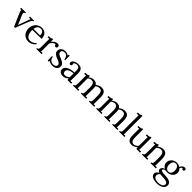

<svg xmlns="http://www.w3.org/2000/svg" viewBox="530 -2856 5228 5228"><g transform="rotate(45 3144.0 -242.0)"><path d="M273.9 2.9H233.9L90.8 -323.2Q78.6 -351.6 70.6 -373.5Q62.5 -395.5 57.9 -412.4Q53.2 -429.2 51.3 -441.2Q49.3 -453.1 48.8 -461.9L5.9 -459V-500H189.9V-470.2Q167 -470.2 157 -460.9Q147 -451.7 146 -436.3Q145 -420.9 151.1 -400.9Q157.2 -380.9 167 -358.9L243.7 -183.1Q251.5 -166 258.8 -147.2Q266.1 -128.4 273.9 -109.4H274.9Q280.3 -124 286.4 -140.6Q292.5 -157.2 298.3 -173.8L377.9 -393.1Q386.2 -417 394.8 -435.1Q403.3 -453.1 407.7 -461.9L343.8 -459V-500H502V-470.2Q485.4 -470.2 473.1 -461.7Q460.9 -453.1 450.2 -436.3Q439.5 -419.4 428.7 -394Q418 -368.7 404.8 -335Z M794.9 -477.1Q736.3 -477.1 698.2 -442.6Q660.2 -408.2 647.9 -331.1H902.8Q902.8 -357.4 897 -383.5Q891.1 -409.7 878.2 -430.4Q865.2 -451.2 844.7 -464.1Q824.2 -477.1 794.9 -477.1ZM997.1 -294.9 645 -289.1Q644.5 -231.4 653.8 -184.6Q663.1 -137.7 683.1 -104.5Q703.1 -71.3 734.6 -53.2Q766.1 -35.2 810.1 -35.2Q833.5 -35.2 857.9 -41.5Q882.3 -47.9 905 -58.8Q927.7 -69.8 946.8 -85.2Q965.8 -100.6 978.5 -118.2L1002.9 -98.1Q982.4 -66.9 955.3 -45.2Q928.2 -23.4 899.2 -9.8Q870.1 3.9 840.8 10Q811.5 16.1 786.1 16.1Q734.4 16.1 689.7 -2.4Q645 -21 612.3 -55.7Q579.6 -90.3 560.8 -139.2Q542 -188 542 -249Q542 -301.8 560.1 -349.9Q578.1 -397.9 611.3 -435.1Q644.5 -472.2 690.9 -494.1Q737.3 -516.1 793.9 -516.1Q835.4 -516.1 872.3 -502.4Q909.2 -488.8 937 -461.4Q964.8 -434.1 981 -392.3Q997.1 -350.6 997.1 -294.9Z M1373 -461.4Q1354 -461.9 1334.5 -454.3Q1314.9 -446.8 1296.1 -432.1Q1277.3 -417.5 1260.7 -397Q1244.1 -376.5 1231 -351.6L1231.9 -106Q1231.9 -85.9 1231.4 -70.6Q1231 -55.2 1228 -38.1L1291 -41V0H1085.9V-29.8Q1108.9 -29.8 1120.8 -38.8Q1132.8 -47.9 1138.2 -64Q1143.6 -80.1 1144.3 -102.5Q1145 -125 1145 -151.9V-380.4Q1145 -396 1145.5 -411.9Q1146 -427.7 1148.9 -444.8L1078.1 -441.9V-482.9H1108.9Q1130.4 -482.9 1144.5 -485.1Q1158.7 -487.3 1168.2 -491.2Q1177.7 -495.1 1184.1 -499.8Q1190.4 -504.4 1196.3 -509.8H1225.1Q1226.6 -494.1 1227.8 -470.9Q1229 -447.8 1230 -411.1Q1241.2 -429.7 1258.8 -448.5Q1276.4 -467.3 1298.3 -482.2Q1320.3 -497.1 1345.7 -506.6Q1371.1 -516.1 1397.9 -516.1Q1411.6 -516.1 1424.6 -512.5Q1437.5 -508.8 1447 -501Q1456.5 -493.2 1462.4 -481.4Q1468.3 -469.7 1468.3 -453.1Q1468.3 -446.3 1465.6 -438Q1462.9 -429.7 1456.8 -422.4Q1450.7 -415 1441.4 -410.2Q1432.1 -405.3 1418.5 -405.3Q1407.2 -405.3 1398.2 -410.2Q1389.2 -415 1383.1 -422.6Q1377 -430.2 1374.3 -440.2Q1371.6 -450.2 1373 -461.4Z M1706.5 -22.9Q1725.6 -22.9 1744.9 -27.6Q1764.2 -32.2 1780 -42Q1795.9 -51.8 1805.9 -66.7Q1815.9 -81.5 1815.9 -102.1Q1815.9 -126 1803.5 -142.8Q1791 -159.7 1770.8 -172.6Q1750.5 -185.5 1724.4 -195.8Q1698.2 -206.1 1671.1 -216.8Q1644 -227.5 1618.2 -240.5Q1592.3 -253.4 1572 -271Q1551.8 -288.6 1539.3 -313Q1526.9 -337.4 1526.9 -371.1Q1526.9 -392.1 1534.7 -417.2Q1542.5 -442.4 1562 -464.4Q1581.5 -486.3 1614.5 -501.2Q1647.5 -516.1 1697.8 -516.1Q1711.4 -516.1 1726.8 -514.2Q1742.2 -512.2 1758.3 -507.1Q1774.4 -502 1790.5 -493.7Q1806.6 -485.4 1822.3 -473.1L1819.8 -511.2H1861.8V-335.9H1830.6Q1828.6 -361.8 1820.6 -387.2Q1812.5 -412.6 1797.1 -432.9Q1781.7 -453.1 1758.3 -465.8Q1734.9 -478.5 1702.6 -478.5Q1679.2 -478.5 1661.1 -472.4Q1643.1 -466.3 1630.6 -455.8Q1618.2 -445.3 1611.8 -431.6Q1605.5 -418 1605.5 -402.8Q1605.5 -378.4 1617.9 -360.8Q1630.4 -343.3 1650.9 -329.6Q1671.4 -315.9 1697.8 -304.9Q1724.1 -293.9 1751.5 -282.5Q1778.8 -271 1805.2 -258.1Q1831.5 -245.1 1852.1 -227.5Q1872.6 -210 1885 -186.5Q1897.5 -163.1 1897.5 -130.9Q1897.5 -93.3 1882.3 -65.4Q1867.2 -37.6 1842.5 -19.5Q1817.9 -1.5 1786.9 7.3Q1755.9 16.1 1724.1 16.1Q1673.3 16.1 1634.8 2.7Q1596.2 -10.7 1571.3 -27.8L1574.7 6.8H1532.7L1526.9 -165H1557.6Q1559.6 -133.8 1572 -107.7Q1584.5 -81.5 1604.7 -62.7Q1625 -43.9 1651.1 -33.4Q1677.2 -22.9 1706.5 -22.9Z M2276.9 -244.6Q2253.9 -243.7 2229.2 -240.5Q2204.6 -237.3 2180.9 -230.7Q2157.2 -224.1 2136.2 -213.9Q2115.2 -203.6 2099.6 -189.5Q2084 -175.3 2075.2 -156.7Q2066.4 -138.2 2067.4 -114.7Q2067.9 -96.2 2074.5 -82.3Q2081.1 -68.4 2091.6 -59.3Q2102.1 -50.3 2115.7 -45.7Q2129.4 -41 2145 -41Q2165 -41 2182.6 -44.9Q2200.2 -48.8 2216.1 -56.4Q2231.9 -64 2246.8 -74.7Q2261.7 -85.4 2276.9 -99.6ZM2002.4 -396Q2002.4 -420.9 2017.1 -442.9Q2031.7 -464.8 2058.1 -481.2Q2084.5 -497.6 2120.8 -506.8Q2157.2 -516.1 2200.2 -516.1Q2284.2 -516.1 2324 -471.7Q2363.8 -427.2 2363.3 -330.6L2362.3 -106Q2362.3 -90.3 2361.6 -74.5Q2360.8 -58.6 2358.4 -38.1L2429.2 -42V0H2286.1Q2283.2 -17.1 2281.7 -29.8Q2280.3 -42.5 2279.3 -56.6Q2245.6 -22.9 2205.8 -3.4Q2166 16.1 2121.6 16.1Q2084 16.1 2055.9 7.1Q2027.8 -2 2009.3 -18.1Q1990.7 -34.2 1981.4 -55.9Q1972.2 -77.6 1972.2 -102.5Q1972.2 -133.3 1985.6 -158.7Q1999 -184.1 2021.7 -203.9Q2044.4 -223.6 2074.7 -238Q2105 -252.4 2138.9 -261.7Q2172.9 -271 2208.3 -275.1Q2243.7 -279.3 2277.3 -278.8V-341.3Q2277.3 -367.2 2274.4 -391.6Q2271.5 -416 2261.5 -436Q2251.5 -456.1 2230.2 -467.8Q2209 -479.5 2181.2 -479.5Q2165 -479.5 2150.4 -476.8Q2135.7 -474.1 2121.6 -467.8Q2107.4 -461.4 2095.9 -451.2Q2084.5 -440.9 2077.1 -426.8Q2084.5 -418.5 2087.2 -408.4Q2089.8 -398.4 2089.8 -389.2Q2089.8 -383.3 2087.4 -375.7Q2085 -368.2 2079.8 -361.6Q2074.7 -355 2066.7 -350.8Q2058.6 -346.7 2044.9 -346.7Q2025.4 -346.7 2013.9 -361.1Q2002.4 -375.5 2002.4 -396Z M2557.1 -379.9Q2557.1 -395.5 2557.6 -411.6Q2558.1 -427.7 2561 -444.8L2490.2 -440.9V-482.9Q2522.9 -482.9 2543.5 -485.1Q2564 -487.3 2576.4 -491.2Q2588.9 -495.1 2595.7 -499.8Q2602.5 -504.4 2608.4 -509.8H2637.2Q2638.2 -500 2639.2 -487.3Q2640.1 -474.6 2641.1 -456.5Q2656.2 -469.2 2673.8 -480.2Q2691.4 -491.2 2710.2 -499.3Q2729 -507.3 2748.8 -511.7Q2768.6 -516.1 2788.1 -516.1Q2838.9 -516.1 2872.6 -497.8Q2906.2 -479.5 2925.3 -448.7Q2941.9 -462.9 2961.9 -475.1Q2981.9 -487.3 3003.4 -496.6Q3024.9 -505.9 3047.4 -511Q3069.8 -516.1 3091.3 -516.1Q3134.8 -516.1 3166.7 -503.4Q3198.7 -490.7 3219.5 -463.6Q3240.2 -436.5 3249.8 -394Q3259.3 -351.6 3258.3 -292.5L3257.3 -106Q3257.3 -85.9 3256.8 -70.6Q3256.3 -55.2 3253.4 -38.1L3316.4 -41V0H3112.3V-29.8Q3135.3 -29.8 3147.2 -38.8Q3159.2 -47.9 3164.6 -64Q3169.9 -80.1 3170.7 -102.5Q3171.4 -125 3171.4 -151.9V-291.5Q3171.4 -377.9 3144 -420.7Q3116.7 -463.4 3057.1 -463.4Q3025.9 -463.4 2994.9 -449.2Q2963.9 -435.1 2940.9 -414.1Q2951.2 -380.4 2951.2 -341.3L2949.2 -106Q2949.2 -85.9 2948.7 -70.6Q2948.2 -55.2 2945.3 -38.1L3008.3 -41V0H2804.2V-29.8Q2827.1 -29.8 2839.1 -38.8Q2851.1 -47.9 2856.2 -64Q2861.3 -80.1 2862.1 -102.5Q2862.8 -125 2863.3 -151.9L2864.3 -291.5Q2864.7 -377.4 2839.1 -421.4Q2813.5 -465.3 2754.4 -465.3Q2723.6 -465.3 2693.6 -451.9Q2663.6 -438.5 2642.6 -417Q2642.6 -405.3 2642.8 -391.8Q2643.1 -378.4 2643.1 -363.3V-106Q2643.1 -85.9 2642.6 -70.6Q2642.1 -55.2 2639.2 -38.1L2702.1 -41V0H2498V-29.8Q2521 -29.8 2533 -38.8Q2544.9 -47.9 2550.3 -64Q2555.7 -80.1 2556.4 -102.5Q2557.1 -125 2557.1 -151.9Z M3451.2 -379.9Q3451.2 -395.5 3451.7 -411.6Q3452.1 -427.7 3455.1 -444.8L3384.3 -440.9V-482.9Q3417 -482.9 3437.5 -485.1Q3458 -487.3 3470.5 -491.2Q3482.9 -495.1 3489.7 -499.8Q3496.6 -504.4 3502.4 -509.8H3531.2Q3532.2 -500 3533.2 -487.3Q3534.2 -474.6 3535.2 -456.5Q3550.3 -469.2 3567.9 -480.2Q3585.4 -491.2 3604.2 -499.3Q3623 -507.3 3642.8 -511.7Q3662.6 -516.1 3682.1 -516.1Q3732.9 -516.1 3766.6 -497.8Q3800.3 -479.5 3819.3 -448.7Q3835.9 -462.9 3856 -475.1Q3876 -487.3 3897.5 -496.6Q3918.9 -505.9 3941.4 -511Q3963.9 -516.1 3985.4 -516.1Q4028.8 -516.1 4060.8 -503.4Q4092.8 -490.7 4113.5 -463.6Q4134.3 -436.5 4143.8 -394Q4153.3 -351.6 4152.3 -292.5L4151.4 -106Q4151.4 -85.9 4150.9 -70.6Q4150.4 -55.2 4147.5 -38.1L4210.4 -41V0H4006.3V-29.8Q4029.3 -29.8 4041.3 -38.8Q4053.2 -47.9 4058.6 -64Q4064 -80.1 4064.7 -102.5Q4065.4 -125 4065.4 -151.9V-291.5Q4065.4 -377.9 4038.1 -420.7Q4010.7 -463.4 3951.2 -463.4Q3919.9 -463.4 3888.9 -449.2Q3857.9 -435.1 3835 -414.1Q3845.2 -380.4 3845.2 -341.3L3843.3 -106Q3843.3 -85.9 3842.8 -70.6Q3842.3 -55.2 3839.4 -38.1L3902.3 -41V0H3698.2V-29.8Q3721.2 -29.8 3733.2 -38.8Q3745.1 -47.9 3750.2 -64Q3755.4 -80.1 3756.1 -102.5Q3756.8 -125 3757.3 -151.9L3758.3 -291.5Q3758.8 -377.4 3733.2 -421.4Q3707.5 -465.3 3648.4 -465.3Q3617.7 -465.3 3587.6 -451.9Q3557.6 -438.5 3536.6 -417Q3536.6 -405.3 3536.9 -391.8Q3537.1 -378.4 3537.1 -363.3V-106Q3537.1 -85.9 3536.6 -70.6Q3536.1 -55.2 3533.2 -38.1L3596.2 -41V0H3392.1V-29.8Q3415 -29.8 3427 -38.8Q3439 -47.9 3444.3 -64Q3449.7 -80.1 3450.4 -102.5Q3451.2 -125 3451.2 -151.9Z M4335 -625Q4335 -640.6 4335.2 -655.3Q4335.4 -669.9 4337.9 -689.9L4267.1 -686V-728Q4299.8 -728 4321.5 -730.2Q4343.3 -732.4 4356.9 -736.3Q4370.6 -740.2 4378.4 -744.9Q4386.2 -749.5 4392.1 -754.9H4420.9L4421.9 -106Q4421.9 -85.9 4420.9 -70.6Q4419.9 -55.2 4417 -38.1L4480 -41V0H4275.9V-29.8Q4298.8 -29.8 4310.8 -38.8Q4322.8 -47.9 4328.1 -64Q4333.5 -80.1 4334.2 -102.5Q4335 -125 4335 -151.9Z M4929.2 -368.7Q4929.2 -393.1 4930.2 -410.4Q4931.2 -427.7 4934.1 -444.8L4862.3 -441.9V-482.9H4893.1Q4914.6 -482.9 4929.7 -485.1Q4944.8 -487.3 4955.6 -491.2Q4966.3 -495.1 4973.4 -499.8Q4980.5 -504.4 4986.3 -509.8H5015.1L5014.2 -131.8Q5014.2 -124 5013.9 -112.1Q5013.7 -100.1 5013.2 -87.2Q5012.7 -74.2 5012 -61.3Q5011.2 -48.3 5010.3 -38.1L5082 -42V0H4939Q4936.5 -17.1 4934.8 -31.5Q4933.1 -45.9 4932.1 -60.1Q4916.5 -44.4 4897.5 -30.5Q4878.4 -16.6 4857.2 -6.3Q4835.9 3.9 4813.5 10Q4791 16.1 4769 16.1Q4728 16.1 4697.3 5.1Q4666.5 -5.9 4646 -31.2Q4625.5 -56.6 4615.2 -98.4Q4605 -140.1 4605 -202.1V-379.9Q4605 -395.5 4605.5 -411.6Q4606 -427.7 4608.9 -444.8L4540 -441.9V-482.9H4571.3Q4592.3 -482.9 4607.4 -485.1Q4622.6 -487.3 4633.3 -491.2Q4644 -495.1 4651.1 -499.8Q4658.2 -504.4 4664.1 -509.8H4692.9V-205.1Q4692.9 -161.6 4698.7 -129.6Q4704.6 -97.7 4717.5 -76.4Q4730.5 -55.2 4751 -45.2Q4771.5 -35.2 4801.3 -35.2Q4820.3 -35.2 4838.6 -41.5Q4856.9 -47.9 4873.5 -58.6Q4890.1 -69.3 4904.5 -83Q4918.9 -96.7 4929.2 -112.3V-153.8Z M5215.3 -379.9Q5215.3 -395.5 5215.8 -411.6Q5216.3 -427.7 5219.2 -444.8L5148.4 -440.9V-482.9Q5181.2 -482.9 5201.7 -485.1Q5222.2 -487.3 5234.6 -491.2Q5247.1 -495.1 5253.9 -499.8Q5260.7 -504.4 5266.6 -509.8H5295.4Q5296.4 -498.5 5297.6 -484.1Q5298.8 -469.7 5299.8 -449.2Q5315.9 -463.4 5335.2 -475.6Q5354.5 -487.8 5375.5 -496.8Q5396.5 -505.9 5418.7 -511Q5440.9 -516.1 5462.4 -516.1Q5549.3 -516.1 5589.4 -461.7Q5629.4 -407.2 5629.4 -292.5V-106Q5629.4 -85.9 5628.9 -70.6Q5628.4 -55.2 5625.5 -38.1L5688.5 -41V0H5484.4V-29.8Q5507.3 -29.8 5519.3 -38.8Q5531.2 -47.9 5536.6 -64Q5542 -80.1 5542.7 -102.5Q5543.5 -125 5543.5 -151.9V-291.5Q5542.5 -377.9 5515.1 -421.6Q5487.8 -465.3 5428.2 -465.3Q5410.2 -465.3 5392.1 -460Q5374 -454.6 5357.4 -446Q5340.8 -437.5 5326.2 -425.8Q5311.5 -414.1 5300.8 -400.4Q5301.3 -391.6 5301.3 -381.6Q5301.3 -371.6 5301.3 -361.3L5300.3 -106Q5300.3 -85.9 5299.8 -70.6Q5299.3 -55.2 5296.4 -38.1L5359.4 -41V0H5155.3V-29.8Q5178.2 -29.8 5190.2 -38.8Q5202.1 -47.9 5207.3 -64Q5212.4 -80.1 5213.1 -102.5Q5213.9 -125 5214.4 -151.9Z M5992.7 32.7Q5964.8 31.7 5939 30.3Q5913.1 28.8 5889.6 24.9Q5861.8 43 5846.9 68.8Q5832 94.7 5832 124Q5832 148.9 5844 168.7Q5856 188.5 5878.2 202.6Q5900.4 216.8 5931.9 224.4Q5963.4 231.9 6002 231.9Q6044.9 231.9 6078.9 223.1Q6112.8 214.4 6136.2 199.7Q6159.7 185.1 6171.9 165.8Q6184.1 146.5 6184.1 125Q6184.1 97.2 6169.7 79.8Q6155.3 62.5 6129.6 52.5Q6104 42.5 6069.1 38.3Q6034.2 34.2 5992.7 32.7ZM5983.9 -481Q5957 -481 5936 -470.2Q5915 -459.5 5900.6 -440.4Q5886.2 -421.4 5878.7 -395.5Q5871.1 -369.6 5871.1 -339.8Q5871.1 -303.7 5878.9 -274.2Q5886.7 -244.6 5901.9 -223.1Q5917 -201.7 5939 -189.9Q5960.9 -178.2 5988.8 -178.2Q6016.6 -178.2 6037.4 -188.5Q6058.1 -198.7 6072 -217Q6085.9 -235.4 6093 -260.5Q6100.1 -285.6 6100.1 -314.9Q6100.1 -347.7 6092.8 -377.9Q6085.4 -408.2 6070.8 -430.9Q6056.2 -453.6 6034.4 -467.3Q6012.7 -481 5983.9 -481ZM6202.6 -520Q6189.9 -518.1 6180.2 -512Q6170.4 -505.9 6163.1 -496.6Q6155.8 -487.3 6151.1 -476.3Q6146.5 -465.3 6144 -454.1Q6168.9 -431.2 6183.3 -400.4Q6197.8 -369.6 6197.8 -335Q6197.8 -292.5 6180.4 -257.1Q6163.1 -221.7 6133.8 -196Q6104.5 -170.4 6066.2 -156.2Q6027.8 -142.1 5985.8 -142.1Q5967.3 -142.1 5952.9 -144.5Q5938.5 -147 5918.9 -147Q5900.4 -147 5885 -142.1Q5869.6 -137.2 5859.1 -128.7Q5848.6 -120.1 5845.2 -112.1Q5841.8 -104 5841.8 -98.1Q5841.8 -92.3 5843.8 -85.9Q5847.2 -74.2 5859.6 -66.9Q5872.1 -59.6 5892.1 -55.4Q5912.1 -51.3 5939.7 -49.3Q5967.3 -47.4 6002 -45.9Q6059.6 -43.5 6105.2 -34.9Q6150.9 -26.4 6182.6 -9Q6214.4 8.3 6231.2 35.9Q6248 63.5 6248 104Q6248 144.5 6226.3 175.5Q6204.6 206.5 6169.7 227.8Q6134.8 249 6091.1 260Q6047.4 271 6002.9 271Q5935.5 271 5887.9 259.3Q5840.3 247.6 5810.5 228.3Q5780.8 209 5767.1 184.8Q5753.4 160.6 5753.4 135.7Q5753.4 112.8 5762.2 93.8Q5771 74.7 5784.4 59.6Q5797.9 44.4 5814.2 33.4Q5830.6 22.5 5845.7 15.6Q5813.5 5.9 5794.9 -12.5Q5776.4 -30.8 5776.4 -63Q5776.4 -80.6 5783.7 -97.4Q5791 -114.3 5804.2 -128.4Q5817.4 -142.6 5835.7 -152.3Q5854 -162.1 5876 -166Q5853 -176.8 5834.5 -192.1Q5815.9 -207.5 5802.7 -226.8Q5789.6 -246.1 5782.5 -269Q5775.4 -292 5775.4 -318.4Q5775.4 -363.3 5793.7 -399.9Q5812 -436.5 5841.6 -462.4Q5871.1 -488.3 5908.9 -502.2Q5946.8 -516.1 5985.8 -516.1Q6019.5 -516.1 6052.2 -506.6Q6085 -497.1 6112.8 -478.5Q6120.1 -499.5 6132.8 -517.6Q6145.5 -535.6 6161.4 -548.6Q6177.2 -561.5 6195.8 -568.8Q6214.4 -576.2 6234.4 -576.2Q6259.8 -576.2 6273.7 -563Q6287.6 -549.8 6287.6 -526.4Q6287.6 -520.5 6285.2 -513.2Q6282.7 -505.9 6277.6 -499.5Q6272.5 -493.2 6264.2 -488.8Q6255.9 -484.4 6244.1 -484.9Q6227.1 -485.4 6216.3 -495.4Q6205.6 -505.4 6202.6 -520Z"/></g></svg>

Font: Lora
Style: Regular
Weight: 400
Designer: Olga Karpushina, Alexei Vanyashin
Foundry: Cyreal (www.cyreal.org, a@cyreal.org)
Version: Version 1.014